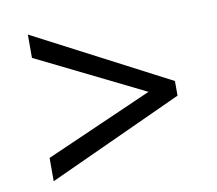

<svg xmlns="http://www.w3.org/2000/svg" viewBox="-61 -639 715 633"><g transform="rotate(-10 296.0 -322.5)"><path d="M70 -155 429 -313 70 -490V-568L521 -333V-284L70 -77Z"/></g></svg>

Font: hexltamil05
Style: Book
Weight: 400
Designer: Jelle Bosma - Monotype Design Team
Foundry: Monotype Imaging Inc.
Version: Version 2.003